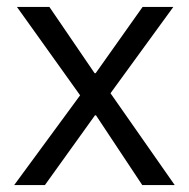

<svg xmlns="http://www.w3.org/2000/svg" viewBox="-20 -536 547 556"><path d="M110 0 255 -202H258L392 0H486L300 -266L482 -516H393L257 -324H254L123 -516H29L212 -260L21 0Z"/></svg>

Font: IBMKR
Style: Regular
Weight: 400
Designer: Mike Abbink; Paul van der Laan; Pieter van Rosmalen; Wujin Sim; Chorong Kim; Dohee Lee;
Foundry: Sandoll Inc.
Version: Version 1.002